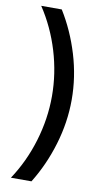

<svg xmlns="http://www.w3.org/2000/svg" viewBox="-96 -753 506 957"><g transform="rotate(10 156.5 -274.0)"><path d="M32 161Q95 66 129 -47Q163 -160 163 -274Q163 -389 129 -501.5Q95 -614 32 -709H136Q195 -614 229 -501.5Q263 -389 263 -274Q263 -160 229 -47Q195 66 136 161Z"/></g></svg>

Font: Atkinson Hyperlegible Next Medium
Style: Regular
Weight: 500
Designer: Elliott Scott, Megan Eiswerth, Linus Boman, Theodore Petrosky, Letters from Sweden
Foundry: Applied Design Works, Letters from Sweden
Version: Version 2.001